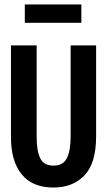

<svg xmlns="http://www.w3.org/2000/svg" viewBox="-20 -826 478 859"><path d="M219 13Q125 13 77 -46Q29 -105 29 -213V-623H144V-212Q144 -151 160 -118Q176 -85 219 -85Q263 -85 279.5 -119Q296 -153 296 -215V-623H410V-216Q410 -96 358 -41.5Q306 13 219 13ZM91 -724V-806H344V-724Z"/></svg>

Font: Inconsolata SemiCondensed ExtraBold
Style: Regular
Weight: 800
Width: 4
Monospace: yes
Designer: Raph Levien, Cyreal, Brenton Simpson
Foundry: Raph Levien, Cyreal, Google
Version: Version 3.100; ttfautohint (v1.8.4.7-5d5b)